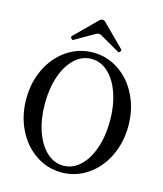

<svg xmlns="http://www.w3.org/2000/svg" viewBox="-127 -959 907 1066"><g transform="rotate(15 326.5 -426.0)"><path d="M201.2 -714.8Q195.3 -711.4 189 -719.5Q182.6 -727.5 187 -732.9L309.1 -854Q318.8 -865.2 329.1 -865.2Q340.3 -865.2 350.1 -854L471.2 -732.9Q475.6 -728 469.5 -719.5Q463.4 -710.9 458 -714.8L345.2 -779.8Q337.9 -784.2 329.1 -784.2Q321.3 -784.2 314 -779.8ZM327.1 13.2Q245.6 13.2 178 -32.5Q110.4 -78.1 71.8 -157.2Q33.2 -236.3 33.2 -332Q33.2 -427.2 71.8 -506.1Q110.4 -585 178 -630.4Q245.6 -675.8 327.1 -675.8Q408.2 -675.8 475.6 -630.4Q543 -585 581.5 -506.1Q620.1 -427.2 620.1 -332Q620.1 -236.3 581.5 -157.2Q543 -78.1 475.6 -32.5Q408.2 13.2 327.1 13.2ZM327.1 -25.9Q380.4 -25.9 423.1 -65.4Q465.8 -105 490 -175.3Q514.2 -245.6 514.2 -333Q514.2 -420.4 490 -490.5Q465.8 -560.5 423.1 -599.9Q380.4 -639.2 327.1 -639.2Q273.4 -639.2 230.7 -599.6Q188 -560.1 164.1 -490.2Q140.1 -420.4 140.1 -333Q140.1 -245.6 164.1 -175.5Q188 -105.5 230.7 -65.7Q273.4 -25.9 327.1 -25.9Z"/></g></svg>

Font: Junicode SmCond Medium
Style: Regular
Weight: 500
Width: 4
Designer: Peter S. Baker
Version: Version 2.206